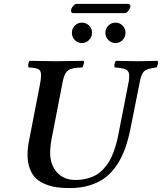

<svg xmlns="http://www.w3.org/2000/svg" viewBox="-20 -961 836 991"><path d="M122.1 -162.1Q122.1 -197.8 129.9 -234.9L186 -523.9Q191.9 -552.7 191.9 -573.2Q191.9 -597.7 176.8 -604.7Q161.6 -611.8 127 -612.8Q124.5 -621.6 126.2 -631.6Q127.9 -641.6 132.8 -647Q224.6 -645 270 -645Q322.3 -645 412.1 -647Q415 -642.1 412.4 -631.6Q409.7 -621.1 404.8 -612.8Q351.1 -612.3 331.3 -597.4Q311.5 -582.5 303.2 -537.1L251 -268.1Q238.8 -210.4 238.8 -173.8Q238.8 -110.8 273.9 -71.5Q309.1 -32.2 369.1 -32.2Q402.3 -32.2 430.4 -39.8Q458.5 -47.4 479 -59.8Q499.5 -72.3 516.6 -91.6Q533.7 -110.8 545.2 -130.6Q556.6 -150.4 566.2 -176.5Q575.7 -202.6 581.5 -225.1Q587.4 -247.6 592.8 -275.9L641.1 -522.9Q647 -546.9 647 -569.8Q647 -593.3 631.1 -601.6Q615.2 -609.9 571.8 -612.8Q569.3 -621.6 571.3 -631.6Q573.2 -641.6 578.1 -647Q671.9 -645 694.8 -645Q711.9 -645 793.9 -647Q796.9 -640.6 794.7 -630.6Q792.5 -620.6 788.1 -612.8Q739.3 -607.9 723.4 -592.5Q707.5 -577.1 700.2 -530.8L652.8 -293.9Q641.6 -238.8 625.7 -194.6Q609.9 -150.4 584.5 -111.3Q559.1 -72.3 525.6 -46.1Q492.2 -20 445.3 -5.1Q398.4 9.8 340.8 9.8Q303.2 9.8 273.2 5.6Q243.2 1.5 214.1 -10.3Q185.1 -22 165.5 -40.5Q146 -59.1 134 -90.1Q122.1 -121.1 122.1 -162.1ZM627.9 -792Q627.9 -770 612.8 -754.4Q597.7 -738.8 576.2 -738.8Q554.7 -738.8 539.3 -754.6Q523.9 -770.5 523.9 -792Q523.9 -813.5 539.3 -828.9Q554.7 -844.2 576.2 -844.2Q597.7 -844.2 612.8 -828.9Q627.9 -813.5 627.9 -792ZM351.1 -792Q351.1 -813.5 366.2 -828.9Q381.3 -844.2 402.8 -844.2Q424.3 -844.2 439.7 -828.9Q455.1 -813.5 455.1 -792Q455.1 -770.5 439.7 -754.6Q424.3 -738.8 402.8 -738.8Q381.3 -738.8 366.2 -754.4Q351.1 -770 351.1 -792ZM623 -893.1H358.9Q351.1 -893.1 348.4 -898.2Q345.7 -903.3 347.2 -910.2Q348.6 -919.9 357.7 -930.4Q366.7 -940.9 376 -940.9H641.1Q654.8 -940.9 652.8 -924.8Q650.4 -914.6 641.4 -903.8Q632.3 -893.1 623 -893.1Z"/></svg>

Font: Common Serif SemiBold
Style: Italic
Weight: 600
Italic angle: -12°
Designer: Philipp H. Poll, Khaled Hosny
Foundry: Stefan Peev, Context Ltd.
Version: Version 1.026